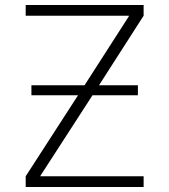

<svg xmlns="http://www.w3.org/2000/svg" viewBox="-20 -750 679 770"><path d="M106 -368V-408H319L497 -685V-687H83V-730H556V-687L377 -408H533V-368H351L142 -45V-43H556V0H83V-43L293 -368Z"/></svg>

Font: Mplus 1p Light
Style: Regular
Weight: 300
Version: Version 1.061